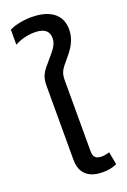

<svg xmlns="http://www.w3.org/2000/svg" viewBox="-153 -839 595 899"><g transform="rotate(-20 144.5 -389.5)"><path d="M196 9C218 9 242 6 267 -5L255 -69C244 -65 231 -62 216 -62C188 -62 175 -74 175 -103V-457C175 -503 191 -514 226 -557C251 -587 276 -624 276 -674C276 -751 217 -788 129 -788C77 -788 37 -775 19 -766V-691C41 -703 76 -716 118 -716C166 -716 189 -698 189 -662C189 -632 173 -612 140 -574C98 -526 86 -510 86 -459V-92C86 -14 140 9 196 9Z"/></g></svg>

Font: Noto Sans Thai UI
Style: Regular
Weight: 400
Designer: Monotype Design Team
Foundry: Monotype Imaging Inc.
Version: Version 1.901